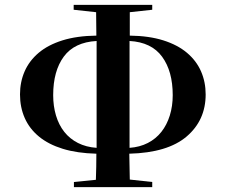

<svg xmlns="http://www.w3.org/2000/svg" viewBox="-20 -772 925 787"><path d="M512 -722V-626Q591 -625 649.5 -606.5Q708 -588 746.5 -555.5Q785 -523 804 -479.5Q823 -436 823 -385Q823 -279 745 -212.5Q667 -146 510 -142L512 -36L604 -26V-5H283V-26L373 -35Q374 -64 374.5 -88.5Q375 -113 375 -142Q296 -144 237.5 -162Q179 -180 140 -212Q101 -244 81.5 -288Q62 -332 62 -385Q62 -436 81 -479.5Q100 -523 138.5 -555.5Q177 -588 236 -606.5Q295 -625 375 -626Q375 -652 374.5 -674Q374 -696 374 -722L282 -732V-752H604V-732ZM511 -397V-352V-166Q553 -169 586 -186Q619 -203 641.5 -231.5Q664 -260 676 -298.5Q688 -337 688 -382Q688 -480 644.5 -539.5Q601 -599 511 -604ZM376 -351V-395V-604Q285 -599 241.5 -540Q198 -481 198 -382Q198 -337 209.5 -298.5Q221 -260 243.5 -231.5Q266 -203 299.5 -186Q333 -169 376 -166Z"/></svg>

Font: XinYuGongZhangJiaSongA
Style: Regular
Weight: 900
Designer: XinYuGong
Foundry: Adobe Systems Incorporated
Version: Version 1.00